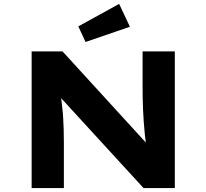

<svg xmlns="http://www.w3.org/2000/svg" viewBox="-20 -963 1057 983"><path d="M142 0V-700H300L757 -200L730 -205Q725 -241 721.5 -274.5Q718 -308 716 -338.5Q714 -369 712.5 -399Q711 -429 710.5 -461Q710 -493 710 -527V-700H875V0H715L242 -516L287 -509Q291 -482 293.5 -458Q296 -434 299 -409.5Q302 -385 303.5 -358Q305 -331 306 -301Q307 -271 307 -234V0ZM418 -748 381 -828 590 -943 645 -826Z"/></svg>

Font: Lexend Mega
Style: Bold
Weight: 700
Version: Version 1.007